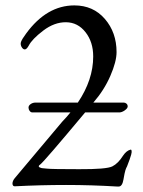

<svg xmlns="http://www.w3.org/2000/svg" viewBox="-20 -684 525 707"><path d="M59.1 -511.7Q54.2 -521.5 57.6 -530.3Q61 -540 76.2 -560.5Q151.9 -664.1 253.9 -664.1Q323.2 -664.1 366.2 -614.3Q409.2 -564.5 409.2 -492.2Q409.2 -457 386.2 -404.3Q363.3 -351.6 323.7 -306.2H436Q440.9 -306.2 445.3 -302.7Q450.2 -298.8 450.2 -292Q450.2 -285.2 439 -277.3Q427.7 -269.5 418 -270H293.5Q140.6 -86.9 127.9 -78.1Q115.2 -69.3 133.8 -64.9Q135.7 -64.9 153.3 -63Q170.9 -61 271.5 -61Q372.1 -60.5 393.6 -71.3Q415 -82 433.1 -110.8Q445.3 -128.9 460 -132.8Q462.9 -133.8 463.9 -131.3Q464.8 -128.9 464.8 -123.5Q464.8 -118.2 457.5 -97.2Q450.2 -76.2 447.8 -71.3Q444.8 -66.4 441.9 -57.6Q439 -48.8 434.6 -22.9Q430.2 2.9 417 2.9H412.1Q315.9 -2.9 223.1 -2.9Q130.4 -2.9 34.2 2Q26.4 2 25.9 -7.8Q25.9 -17.6 34.2 -27.8L209 -235.8Q225.6 -252.9 239.3 -270H99.1Q93.3 -270 88.9 -275.9Q85 -281.2 85 -288.1Q85 -294.9 92.3 -300.3Q99.6 -305.7 108.9 -306.2H266.6Q323.2 -390.1 323.2 -476.1Q323.2 -529.3 294.9 -565.4Q266.6 -601.6 223.1 -602.1Q180.2 -602.5 139.2 -571.3Q98.1 -540 85.9 -516.1Q78.1 -502 71.3 -502Q64.5 -502 59.1 -511.7Z"/></svg>

Font: EBGaramond
Style: Regular
Weight: 400
Version: Version 000.012g